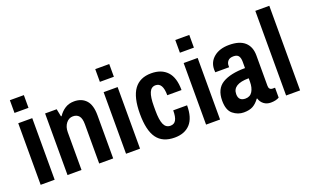

<svg xmlns="http://www.w3.org/2000/svg" viewBox="-77 -1036 2292 1418"><g transform="rotate(-20 1069.5 -327.0)"><path d="M50 -665H160V-565H50ZM50 -484H160V0H50Z M620 -339V0H510V-309Q510 -354 493.5 -374Q477 -394 446 -394Q414 -394 392.5 -366.5Q371 -339 371 -297V0H261V-484H352L364 -424H369Q390 -456 420.5 -475.5Q451 -495 492 -495Q551 -495 585.5 -457.5Q620 -420 620 -339Z M721 -665H831V-565H721ZM721 -484H831V0H721Z M1267 -302H1155Q1155 -401 1098 -401Q1064 -401 1049 -366Q1034 -331 1034 -259V-225Q1034 -152 1049.5 -117Q1065 -82 1101 -82Q1131 -82 1144.5 -106.5Q1158 -131 1158 -182H1267Q1267 -84 1223.5 -36.5Q1180 11 1101 11Q1007 11 962.5 -50Q918 -111 918 -241Q918 -371 963 -433Q1008 -495 1098 -495Q1178 -495 1222.5 -447.5Q1267 -400 1267 -302Z M1350 -665H1460V-565H1350ZM1350 -484H1460V0H1350Z M1874 -353V-114Q1874 -98 1881.5 -90Q1889 -82 1900 -82H1922V-4Q1896 11 1856 11Q1824 11 1801.5 -6.5Q1779 -24 1771 -52H1767Q1744 -20 1716.5 -4.5Q1689 11 1644 11Q1598 11 1560 -19.5Q1522 -50 1522 -125Q1522 -218 1585 -256Q1648 -294 1763 -294V-344Q1763 -373 1752 -389Q1741 -405 1712 -405Q1682 -405 1668.5 -389.5Q1655 -374 1655 -354V-340H1546Q1545 -345 1545 -361Q1545 -421 1590 -458Q1635 -495 1710 -495Q1792 -495 1833 -458Q1874 -421 1874 -353ZM1636 -135Q1636 -81 1690 -81Q1727 -81 1745 -110.5Q1763 -140 1763 -186V-214Q1636 -214 1636 -135Z M1979 -665H2089V0H1979Z"/></g></svg>

Font: Pragati Narrow
Style: Bold
Weight: 700
Designer: Hector Gatti, Marcela Romero, Pablo Cosgaya and Nicolas Silva
Foundry: Omnibus-Type
Version: Version 1.010; ttfautohint (v1.3)